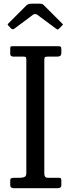

<svg xmlns="http://www.w3.org/2000/svg" viewBox="-20 -994 378 1014"><path d="M214 -677V-77Q214 -55 233 -55H293Q300 -55 302 -50.5Q304 -46 304 -39V-16Q304 0 284 0H54Q34 0 34 -16V-41Q34 -49 38.2 -52Q42.5 -55 57 -55H85Q98 -55 108.5 -59Q119 -63 119 -80V-678Q119 -688 117 -691.5Q115 -695 104 -695H51Q34 -695 34 -710V-737Q34 -747 37 -748.5Q40 -750 49 -750H286Q297 -750 300.5 -747.2Q304 -744.5 304 -733V-716Q304 -703 298 -699Q292 -695 283 -695H233Q221 -695 217.5 -692.2Q214 -689.5 214 -677ZM37 -845 26 -857Q20.5 -862.5 20.5 -864.5Q20.5 -866.5 26 -872L120 -966Q128.5 -974.5 146.5 -974.5H189Q199 -974.5 203.2 -972.5Q207.5 -970.5 212 -966L308 -870Q312 -866.5 312.2 -865Q312.5 -863.5 308.5 -859.5L292 -843Q286.5 -837.5 284.5 -837.8Q282.5 -838 276 -842.5L178.5 -915Q165.5 -924.5 153.5 -915.5L55 -842Q46.5 -835.5 37 -845Z"/></svg>

Font: Besley* Narrow
Style: Regular
Weight: 400
Width: 4
Designer: Owen Earl
Foundry: indestructible type*
Version: Version 3.000; ttfautohint (v1.8.3)